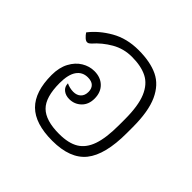

<svg xmlns="http://www.w3.org/2000/svg" viewBox="-149 -745 912 912"><g transform="rotate(45 307.5 -288.5)"><path d="M87 -210Q87 -260 106 -295.5Q125 -331 155 -349Q185 -367 218 -367Q260 -367 285.5 -342Q311 -317 311 -275Q311 -235 286.5 -211.5Q262 -188 227 -188Q203 -188 186.5 -201Q170 -214 170 -237Q179 -232 192 -229Q205 -226 216 -226Q240 -226 254 -239.5Q268 -253 268 -277Q268 -299 255.5 -311.5Q243 -324 217 -324Q181 -324 161 -295.5Q141 -267 141 -210Q141 -115 180.5 -76Q220 -37 310 -37Q373 -37 410 -59.5Q447 -82 464.5 -132Q482 -182 482 -267V-307Q482 -398 460.5 -449Q439 -500 398.5 -520.5Q358 -541 296 -541Q241 -541 195 -514.5Q149 -488 115 -449Q111 -445 106.5 -442Q102 -439 96 -439Q88 -439 78 -448Q68 -457 60 -469Q97 -517 157 -551.5Q217 -586 296 -586Q375 -586 427 -561Q479 -536 507 -474.5Q535 -413 535 -307V-267Q535 -122 482.5 -56.5Q430 9 310 9Q195 9 141 -44.5Q87 -98 87 -210Z"/></g></svg>

Font: Krub Light
Style: Regular
Weight: 300
Designer: Ekaluck Peanpanawate
Foundry: Cadson Demak Co.,Ltd.
Version: Version 1.000; ttfautohint (v1.6)